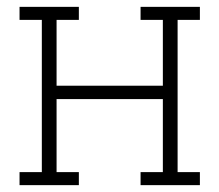

<svg xmlns="http://www.w3.org/2000/svg" viewBox="-20 -540 640 560"><path d="M37 0V-38H102V-482H37V-520H210V-482H145V-290H455V-482H390V-520H563V-482H498V-38H563V0H390V-38H455V-251H145V-38H210V0Z"/></svg>

Font: Iosevka Etoile Extralight
Style: Regular
Weight: 200
Designer: Belleve Invis
Foundry: Belleve Invis
Version: Version 22.1.2; ttfautohint (v1.8.4)